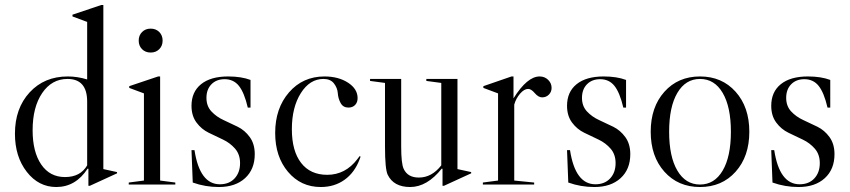

<svg xmlns="http://www.w3.org/2000/svg" viewBox="-20 -741 3413 771"><path d="M206 10Q135 10 87.5 -51Q40 -112 40 -204Q40 -306 99 -370Q158 -434 252 -434Q291 -434 330 -422V-653L271 -675V-682L387 -721H395V-62L450 -50V-45L341 5H335V-63L332 -64Q284 10 206 10ZM241 -30Q303 -30 330 -77V-333Q330 -424 251 -424Q188 -424 149.5 -367.5Q111 -311 111 -218Q111 -131 145.5 -80.5Q180 -30 241 -30Z M550.5 -543.5Q537 -557 537 -578Q537 -599 550.5 -612.5Q564 -626 585 -626Q606 -626 619.5 -612.5Q633 -599 633 -578Q633 -557 619.5 -543.5Q606 -530 585 -530Q564 -530 550.5 -543.5ZM623 -16 684 -8V0H497V-8L558 -16V-366L499 -388V-395L615 -434H623Z M896 -434Q949 -434 986 -420V-309H975Q961 -369 939.5 -396Q918 -423 882 -423Q849 -423 829 -402.5Q809 -382 809 -348Q809 -315 829 -293.5Q849 -272 877.5 -259Q906 -246 934.5 -232Q963 -218 983 -190.5Q1003 -163 1003 -122Q1003 -61 964 -25.5Q925 10 859 10Q804 10 754 -8L749 -138H761Q782 -1 863 -1Q900 -1 922 -24.5Q944 -48 944 -86Q944 -121 924 -144Q904 -167 875.5 -180.5Q847 -194 818 -208Q789 -222 769 -249Q749 -276 749 -316Q749 -372 787.5 -403Q826 -434 896 -434Z M1283 -434Q1339 -434 1377.5 -409Q1416 -384 1416 -347Q1416 -330 1406 -319.5Q1396 -309 1379 -309Q1358 -309 1348 -327Q1338 -345 1336.5 -366.5Q1335 -388 1321 -406Q1307 -424 1279 -424Q1224 -424 1188 -367Q1152 -310 1152 -222Q1152 -135 1189 -87Q1226 -39 1294 -39Q1367 -39 1415 -102L1424 -114L1428 -112L1424 -101Q1404 -48 1363.5 -19Q1323 10 1268 10Q1188 10 1136.5 -51Q1085 -112 1085 -207Q1085 -306 1140.5 -370Q1196 -434 1283 -434Z M1752 -408 1692 -416V-424H1817V-62L1872 -50V-45L1763 5H1757V-63L1754 -64Q1695 10 1627 10Q1561 10 1537 -39Q1526 -61 1526 -153V-408L1466 -416V-424H1591V-153Q1591 -84 1601 -63Q1617 -28 1662 -28Q1714 -28 1752 -77Z M2045 -16 2125 -8V0H1919V-8L1980 -16V-366L1921 -388V-395L2034 -434H2042V-346Q2097 -434 2147 -434Q2167 -434 2181 -420.5Q2195 -407 2195 -388Q2195 -372 2184 -361Q2173 -350 2157 -350Q2142 -350 2127.5 -367Q2113 -384 2101 -384Q2085 -384 2068.5 -365Q2052 -346 2045 -321Z M2404 -434Q2457 -434 2494 -420V-309H2483Q2469 -369 2447.5 -396Q2426 -423 2390 -423Q2357 -423 2337 -402.5Q2317 -382 2317 -348Q2317 -315 2337 -293.5Q2357 -272 2385.5 -259Q2414 -246 2442.5 -232Q2471 -218 2491 -190.5Q2511 -163 2511 -122Q2511 -61 2472 -25.5Q2433 10 2367 10Q2312 10 2262 -8L2257 -138H2269Q2290 -1 2371 -1Q2408 -1 2430 -24.5Q2452 -48 2452 -86Q2452 -121 2432 -144Q2412 -167 2383.5 -180.5Q2355 -194 2326 -208Q2297 -222 2277 -249Q2257 -276 2257 -316Q2257 -372 2295.5 -403Q2334 -434 2404 -434Z M2648 -372.5Q2703 -434 2791 -434Q2879 -434 2934 -372.5Q2989 -311 2989 -212Q2989 -113 2934 -51.5Q2879 10 2791 10Q2703 10 2648 -51.5Q2593 -113 2593 -212Q2593 -311 2648 -372.5ZM2700 -368Q2667 -312 2667 -212Q2667 -112 2700 -56Q2733 0 2791 0Q2849 0 2882 -56Q2915 -112 2915 -212Q2915 -312 2882 -368Q2849 -424 2791 -424Q2733 -424 2700 -368Z M3224 -434Q3277 -434 3314 -420V-309H3303Q3289 -369 3267.5 -396Q3246 -423 3210 -423Q3177 -423 3157 -402.5Q3137 -382 3137 -348Q3137 -315 3157 -293.5Q3177 -272 3205.5 -259Q3234 -246 3262.5 -232Q3291 -218 3311 -190.5Q3331 -163 3331 -122Q3331 -61 3292 -25.5Q3253 10 3187 10Q3132 10 3082 -8L3077 -138H3089Q3110 -1 3191 -1Q3228 -1 3250 -24.5Q3272 -48 3272 -86Q3272 -121 3252 -144Q3232 -167 3203.5 -180.5Q3175 -194 3146 -208Q3117 -222 3097 -249Q3077 -276 3077 -316Q3077 -372 3115.5 -403Q3154 -434 3224 -434Z"/></svg>

Font: Libre Caslon Display
Style: Regular
Weight: 400
Designer: Pablo Impallari, Rodrigo Fuenzalida
Foundry: Pablo Impallari, Rodrigo Fuenzalida
Version: Version 1.002